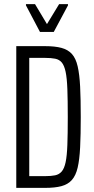

<svg xmlns="http://www.w3.org/2000/svg" viewBox="-20 -912 458 932"><path d="M59 0V-688H199Q247 -688 278.5 -679.5Q310 -671 329 -650Q348 -629 357 -590Q366 -551 369 -491Q372 -431 372 -344Q372 -258 369 -197.5Q366 -137 357 -98.5Q348 -60 329 -38.5Q310 -17 278.5 -8.5Q247 0 199 0ZM122 -57H199Q228 -57 247.5 -61Q267 -65 279.5 -79.5Q292 -94 298.5 -124.5Q305 -155 307 -208.5Q309 -262 309 -344Q309 -426 307 -479.5Q305 -533 298.5 -563.5Q292 -594 280 -608.5Q268 -623 248 -627Q228 -631 199 -631H122ZM174 -757 106 -886V-892H150L208 -795L267 -892H310V-886L241 -757Z"/></svg>

Font: Saira ExtraCondensed
Style: Regular
Weight: 400
Width: 2
Designer: Hector Gatti with collaboration of the Omnibus-Type team
Foundry: Omnibus-Type
Version: Version 1.101